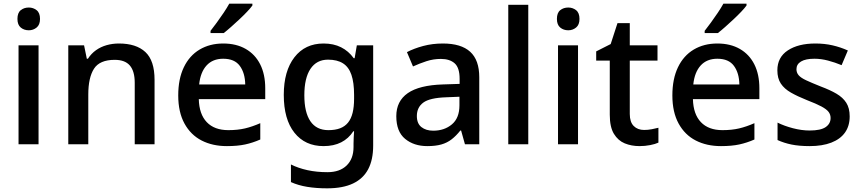

<svg xmlns="http://www.w3.org/2000/svg" viewBox="-20 -786 4693 1046"><path d="M190 -539V0H81V-539ZM137 -745Q161 -745 179.5 -730.5Q198 -716 198 -683Q198 -651 179.5 -636Q161 -621 137 -621Q111 -621 93 -636Q75 -651 75 -683Q75 -716 93 -730.5Q111 -745 137 -745Z M628 -549Q722 -549 772 -502.5Q822 -456 822 -351V0H714V-335Q714 -398 687.5 -429Q661 -460 605 -460Q523 -460 492 -411.5Q461 -363 461 -271V0H352V-539H438L453 -466H459Q477 -494 503 -512.5Q529 -531 561 -540Q593 -549 628 -549Z M1196 -549Q1267 -549 1318.5 -519.5Q1370 -490 1397.5 -435.5Q1425 -381 1425 -305V-246H1063Q1065 -164 1106.5 -120.5Q1148 -77 1224 -77Q1275 -77 1315 -86.5Q1355 -96 1398 -115V-26Q1357 -8 1315.5 1Q1274 10 1216 10Q1138 10 1078.5 -20.5Q1019 -51 985 -113Q951 -175 951 -266Q951 -356 981.5 -419.5Q1012 -483 1067.5 -516Q1123 -549 1196 -549ZM1196 -466Q1139 -466 1105.5 -429.5Q1072 -393 1065 -326H1316Q1315 -388 1286.5 -427Q1258 -466 1196 -466ZM1355 -756Q1345 -742 1326 -722Q1307 -702 1284 -680.5Q1261 -659 1239 -639.5Q1217 -620 1199 -606H1127V-618Q1142 -637 1161 -663Q1180 -689 1198.5 -716.5Q1217 -744 1229 -766H1355Z M1743 -549Q1797 -549 1838 -528.5Q1879 -508 1907 -469H1912L1924 -539H2013V7Q2013 84 1986 135.5Q1959 187 1903.5 213.5Q1848 240 1762 240Q1703 240 1654 232Q1605 224 1565 206V110Q1605 130 1655 141Q1705 152 1764 152Q1831 152 1868.5 115.5Q1906 79 1906 15V-4Q1906 -16 1907 -38Q1908 -60 1909 -71H1905Q1879 -31 1838.5 -10.5Q1798 10 1743 10Q1642 10 1584 -63Q1526 -136 1526 -269Q1526 -399 1584 -474Q1642 -549 1743 -549ZM1767 -461Q1705 -461 1671.5 -411Q1638 -361 1638 -267Q1638 -174 1671 -125.5Q1704 -77 1769 -77Q1806 -77 1832.5 -87Q1859 -97 1876 -118Q1893 -139 1901 -171.5Q1909 -204 1909 -248V-269Q1909 -336 1894.5 -378.5Q1880 -421 1848.5 -441Q1817 -461 1767 -461Z M2393 -549Q2492 -549 2541.5 -504Q2591 -459 2591 -365V0H2513L2492 -75H2488Q2465 -46 2440.5 -27Q2416 -8 2384.5 1Q2353 10 2308 10Q2235 10 2187 -29.5Q2139 -69 2139 -153Q2139 -235 2201.5 -278.5Q2264 -322 2393 -326L2484 -329V-356Q2484 -417 2457 -441Q2430 -465 2382 -465Q2341 -465 2303 -452.5Q2265 -440 2230 -424L2197 -502Q2235 -522 2285.5 -535.5Q2336 -549 2393 -549ZM2411 -256Q2321 -253 2286 -227Q2251 -201 2251 -154Q2251 -113 2276 -93.5Q2301 -74 2340 -74Q2401 -74 2442 -108.5Q2483 -143 2483 -212V-259Z M2858 0H2749V-760H2858Z M3129 -539V0H3020V-539ZM3076 -745Q3100 -745 3118.5 -730.5Q3137 -716 3137 -683Q3137 -651 3118.5 -636Q3100 -621 3076 -621Q3050 -621 3032 -636Q3014 -651 3014 -683Q3014 -716 3032 -730.5Q3050 -745 3076 -745Z M3489 -78Q3510 -78 3531 -82Q3552 -86 3567 -90V-9Q3550 -1 3522 4.5Q3494 10 3464 10Q3420 10 3383.5 -5Q3347 -20 3324.5 -57Q3302 -94 3302 -161V-456H3228V-506L3307 -546L3344 -660H3411V-539H3562V-456H3411V-165Q3411 -121 3432.5 -99.5Q3454 -78 3489 -78Z M3888 -549Q3959 -549 4010.5 -519.5Q4062 -490 4089.5 -435.5Q4117 -381 4117 -305V-246H3755Q3757 -164 3798.5 -120.5Q3840 -77 3916 -77Q3967 -77 4007 -86.5Q4047 -96 4090 -115V-26Q4049 -8 4007.5 1Q3966 10 3908 10Q3830 10 3770.5 -20.5Q3711 -51 3677 -113Q3643 -175 3643 -266Q3643 -356 3673.5 -419.5Q3704 -483 3759.5 -516Q3815 -549 3888 -549ZM3888 -466Q3831 -466 3797.5 -429.5Q3764 -393 3757 -326H4008Q4007 -388 3978.5 -427Q3950 -466 3888 -466ZM4047 -756Q4037 -742 4018 -722Q3999 -702 3976 -680.5Q3953 -659 3931 -639.5Q3909 -620 3891 -606H3819V-618Q3834 -637 3853 -663Q3872 -689 3890.5 -716.5Q3909 -744 3921 -766H4047Z M4609 -152Q4609 -100 4583.5 -64Q4558 -28 4509 -9Q4460 10 4391 10Q4334 10 4292.5 1.5Q4251 -7 4216 -23V-118Q4252 -100 4299.5 -87.5Q4347 -75 4391 -75Q4451 -75 4478 -93.5Q4505 -112 4505 -143Q4505 -162 4494 -176.5Q4483 -191 4455 -206Q4427 -221 4375 -241Q4325 -261 4289 -281.5Q4253 -302 4234 -330.5Q4215 -359 4215 -403Q4215 -474 4272 -511.5Q4329 -549 4422 -549Q4472 -549 4515.5 -539Q4559 -529 4599 -511L4565 -431Q4529 -446 4491 -456Q4453 -466 4417 -466Q4369 -466 4344 -451Q4319 -436 4319 -409Q4319 -390 4331 -376Q4343 -362 4372 -348.5Q4401 -335 4451 -315Q4502 -296 4537 -275.5Q4572 -255 4590.5 -226Q4609 -197 4609 -152Z"/></svg>

Font: Noto Sans Syriac Eastern Medium
Style: Regular
Weight: 500
Designer: Patrick Giasson and the Monotype Design Team
Foundry: Monotype Imaging Inc.
Version: Version 3.001